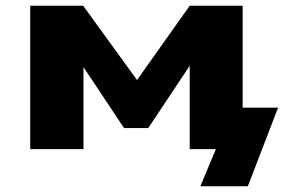

<svg xmlns="http://www.w3.org/2000/svg" viewBox="-20 -518 986 667"><path d="M676 129 730 0H647V-144H946L841 129ZM85 0V-498H269L456 -240L639 -498H823V0H639V-303H648L495 -73H411L258 -303H270V0Z"/></svg>

Font: Nunito Sans 10pt Expanded Black
Style: Regular
Weight: 900
Width: 7
Designer: Vernon Adams
Foundry: Vernon Adams
Version: Version 3.101;gftools[0.9.27]